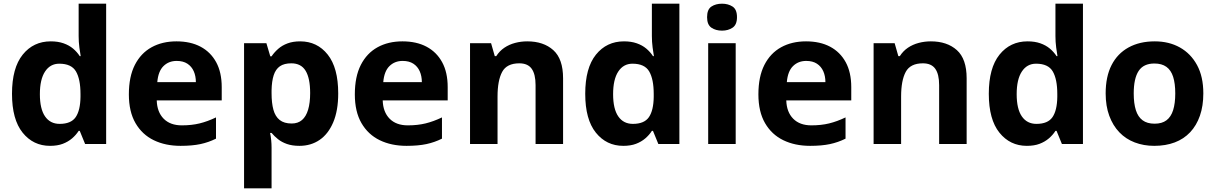

<svg xmlns="http://www.w3.org/2000/svg" viewBox="-20 -780 6583 1040"><path d="M251 10Q160 10 102.5 -61.5Q45 -133 45 -272Q45 -412 103 -484Q161 -556 255 -556Q294 -556 324 -545.5Q354 -535 375.5 -517Q397 -499 412 -476H417Q414 -492 410 -522.5Q406 -553 406 -585V-760H555V0H441L412 -71H406Q392 -49 370.5 -30.5Q349 -12 320 -1Q291 10 251 10ZM303 -109Q365 -109 390 -145.5Q415 -182 416 -255V-271Q416 -351 391.5 -393Q367 -435 301 -435Q252 -435 224 -392.5Q196 -350 196 -270Q196 -190 224 -149.5Q252 -109 303 -109Z M936 -556Q1012 -556 1066.5 -527Q1121 -498 1151 -443Q1181 -388 1181 -308V-236H829Q831 -173 866.5 -137Q902 -101 965 -101Q1018 -101 1061 -111.5Q1104 -122 1150 -144V-29Q1110 -9 1065.5 0.5Q1021 10 958 10Q876 10 813 -20.5Q750 -51 714 -113Q678 -175 678 -269Q678 -365 710.5 -428.5Q743 -492 801 -524Q859 -556 936 -556ZM937 -450Q894 -450 865.5 -422Q837 -394 832 -335H1041Q1041 -368 1029.5 -394Q1018 -420 995 -435Q972 -450 937 -450Z M1606 -556Q1698 -556 1755 -484.5Q1812 -413 1812 -274Q1812 -181 1785 -117.5Q1758 -54 1711 -22Q1664 10 1602 10Q1563 10 1534.5 0Q1506 -10 1486 -26Q1466 -42 1451 -60H1443Q1447 -41 1449 -20.5Q1451 0 1451 20V240H1302V-546H1423L1444 -475H1451Q1466 -497 1487 -515.5Q1508 -534 1537.5 -545Q1567 -556 1606 -556ZM1558 -437Q1519 -437 1496 -421Q1473 -405 1462.5 -372.5Q1452 -340 1451 -291V-275Q1451 -222 1461 -185.5Q1471 -149 1495 -130Q1519 -111 1560 -111Q1594 -111 1616 -130Q1638 -149 1649 -186Q1660 -223 1660 -276Q1660 -356 1635.5 -396.5Q1611 -437 1558 -437Z M2160 -556Q2236 -556 2290.5 -527Q2345 -498 2375 -443Q2405 -388 2405 -308V-236H2053Q2055 -173 2090.5 -137Q2126 -101 2189 -101Q2242 -101 2285 -111.5Q2328 -122 2374 -144V-29Q2334 -9 2289.5 0.5Q2245 10 2182 10Q2100 10 2037 -20.5Q1974 -51 1938 -113Q1902 -175 1902 -269Q1902 -365 1934.5 -428.5Q1967 -492 2025 -524Q2083 -556 2160 -556ZM2161 -450Q2118 -450 2089.5 -422Q2061 -394 2056 -335H2265Q2265 -368 2253.5 -394Q2242 -420 2219 -435Q2196 -450 2161 -450Z M2836 -556Q2924 -556 2977 -508.5Q3030 -461 3030 -356V0H2881V-319Q2881 -378 2860 -407.5Q2839 -437 2793 -437Q2725 -437 2700 -390.5Q2675 -344 2675 -257V0H2526V-546H2640L2660 -476H2668Q2686 -504 2712 -521.5Q2738 -539 2770 -547.5Q2802 -556 2836 -556Z M3356 10Q3265 10 3207.5 -61.5Q3150 -133 3150 -272Q3150 -412 3208 -484Q3266 -556 3360 -556Q3399 -556 3429 -545.5Q3459 -535 3480.5 -517Q3502 -499 3517 -476H3522Q3519 -492 3515 -522.5Q3511 -553 3511 -585V-760H3660V0H3546L3517 -71H3511Q3497 -49 3475.5 -30.5Q3454 -12 3425 -1Q3396 10 3356 10ZM3408 -109Q3470 -109 3495 -145.5Q3520 -182 3521 -255V-271Q3521 -351 3496.5 -393Q3472 -435 3406 -435Q3357 -435 3329 -392.5Q3301 -350 3301 -270Q3301 -190 3329 -149.5Q3357 -109 3408 -109Z M3965 -546V0H3816V-546ZM3891 -760Q3924 -760 3948 -744.5Q3972 -729 3972 -687Q3972 -646 3948 -630Q3924 -614 3891 -614Q3857 -614 3833.5 -630Q3810 -646 3810 -687Q3810 -729 3833.5 -744.5Q3857 -760 3891 -760Z M4346 -556Q4422 -556 4476.5 -527Q4531 -498 4561 -443Q4591 -388 4591 -308V-236H4239Q4241 -173 4276.5 -137Q4312 -101 4375 -101Q4428 -101 4471 -111.5Q4514 -122 4560 -144V-29Q4520 -9 4475.5 0.5Q4431 10 4368 10Q4286 10 4223 -20.5Q4160 -51 4124 -113Q4088 -175 4088 -269Q4088 -365 4120.5 -428.5Q4153 -492 4211 -524Q4269 -556 4346 -556ZM4347 -450Q4304 -450 4275.5 -422Q4247 -394 4242 -335H4451Q4451 -368 4439.5 -394Q4428 -420 4405 -435Q4382 -450 4347 -450Z M5022 -556Q5110 -556 5163 -508.5Q5216 -461 5216 -356V0H5067V-319Q5067 -378 5046 -407.5Q5025 -437 4979 -437Q4911 -437 4886 -390.5Q4861 -344 4861 -257V0H4712V-546H4826L4846 -476H4854Q4872 -504 4898 -521.5Q4924 -539 4956 -547.5Q4988 -556 5022 -556Z M5542 10Q5451 10 5393.5 -61.5Q5336 -133 5336 -272Q5336 -412 5394 -484Q5452 -556 5546 -556Q5585 -556 5615 -545.5Q5645 -535 5666.5 -517Q5688 -499 5703 -476H5708Q5705 -492 5701 -522.5Q5697 -553 5697 -585V-760H5846V0H5732L5703 -71H5697Q5683 -49 5661.5 -30.5Q5640 -12 5611 -1Q5582 10 5542 10ZM5594 -109Q5656 -109 5681 -145.5Q5706 -182 5707 -255V-271Q5707 -351 5682.5 -393Q5658 -435 5592 -435Q5543 -435 5515 -392.5Q5487 -350 5487 -270Q5487 -190 5515 -149.5Q5543 -109 5594 -109Z M6498 -274Q6498 -206 6479.5 -153Q6461 -100 6426.5 -63.5Q6392 -27 6343 -8.5Q6294 10 6232 10Q6175 10 6126.5 -8.5Q6078 -27 6043 -63.5Q6008 -100 5988.5 -153Q5969 -206 5969 -274Q5969 -365 6001 -427.5Q6033 -490 6093 -523Q6153 -556 6235 -556Q6312 -556 6371 -523Q6430 -490 6464 -427.5Q6498 -365 6498 -274ZM6121 -274Q6121 -220 6132.5 -183.5Q6144 -147 6169 -128.5Q6194 -110 6234 -110Q6274 -110 6298.5 -128.5Q6323 -147 6334.5 -183.5Q6346 -220 6346 -274Q6346 -328 6334.5 -364Q6323 -400 6298 -418Q6273 -436 6233 -436Q6174 -436 6147.5 -395.5Q6121 -355 6121 -274Z"/></svg>

Font: Noto Sans Thai
Style: Bold
Weight: 700
Designer: Monotype Design Team
Foundry: Monotype Imaging Inc.
Version: Version 2.001